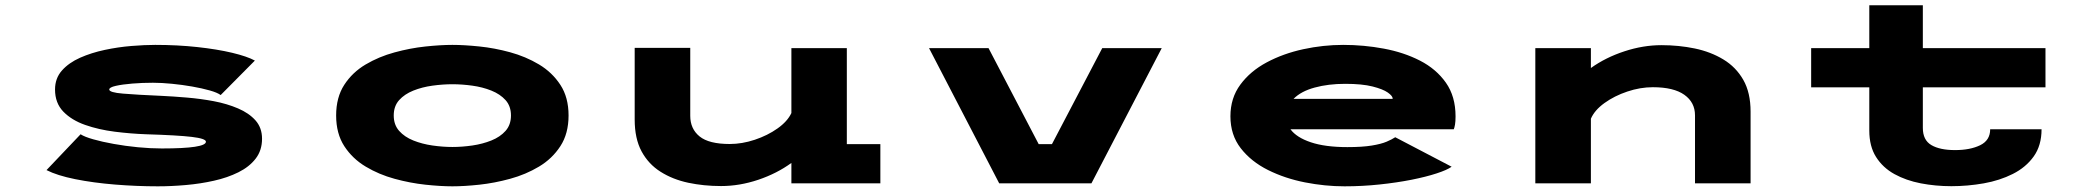

<svg xmlns="http://www.w3.org/2000/svg" viewBox="-20 -678 7740 710"><path d="M563.5 11Q485.5 11 405.2 4.5Q325 -2 258 -15.5Q191 -29 152 -49L278 -181.5Q292.5 -172 325 -162.8Q357.5 -153.5 400.5 -145.8Q443.5 -138 490 -133.5Q536.5 -129 578.5 -129Q741.5 -129 741.5 -154Q741.5 -165.5 689 -171.8Q636.5 -178 520.5 -181.5Q463.5 -183.5 404.2 -191Q345 -198.5 295 -216Q245 -233.5 214.2 -265.2Q183.5 -297 183.5 -347Q183.5 -388.5 209 -417.2Q234.5 -446 276.2 -464.5Q318 -483 367.5 -493.5Q417 -504 466 -508Q515 -512 554 -512Q636 -512 709.5 -504Q783 -496 838.5 -482.8Q894 -469.5 922.5 -454L796 -326.5Q784 -335.5 755.8 -343.5Q727.5 -351.5 690.8 -358Q654 -364.5 615.8 -368.2Q577.5 -372 545.5 -372Q506.5 -372 469.5 -369Q432.5 -366 408.2 -360.5Q384 -355 384 -347Q384 -336 435 -331.8Q486 -327.5 578 -323.5Q621 -321.5 671.2 -317.2Q721.5 -313 770.5 -303.8Q819.5 -294.5 860 -277.2Q900.5 -260 924.8 -232.8Q949 -205.5 949 -165Q949 -122 925.5 -91.5Q902 -61 861.8 -41Q821.5 -21 771.5 -9.8Q721.5 1.5 667.8 6.2Q614 11 563.5 11Z M1653 11Q1609.5 11 1553.2 5Q1497 -1 1439.2 -16.8Q1381.5 -32.5 1332.5 -61.8Q1283.5 -91 1253.2 -137.5Q1223 -184 1223 -251Q1223 -318 1253 -364.2Q1283 -410.5 1332 -439.5Q1381 -468.5 1438.8 -484.2Q1496.5 -500 1552.8 -506Q1609 -512 1653 -512Q1696.5 -512 1752.5 -506.2Q1808.5 -500.5 1866.2 -484.8Q1924 -469 1973 -439.8Q2022 -410.5 2052.2 -364.2Q2082.5 -318 2082.5 -251Q2082.5 -184 2052.2 -137.5Q2022 -91 1973 -61.8Q1924 -32.5 1866.2 -16.8Q1808.5 -1 1752.5 5Q1696.5 11 1653 11ZM1653 -134.5Q1689 -134.5 1726.8 -140Q1764.5 -145.5 1797 -158.5Q1829.5 -171.5 1849.5 -194Q1869.5 -216.5 1869.5 -251Q1869.5 -285.5 1849.5 -307.8Q1829.5 -330 1797 -343Q1764.5 -356 1726.8 -361.2Q1689 -366.5 1653 -366.5Q1617 -366.5 1579 -361.2Q1541 -356 1508.5 -343Q1476 -330 1456 -307.8Q1436 -285.5 1436 -251Q1436 -216.5 1456 -194Q1476 -171.5 1508.5 -158.5Q1541 -145.5 1579 -140Q1617 -134.5 1653 -134.5Z M2646.5 10Q2582.5 10 2525 -2.2Q2467.5 -14.5 2422.8 -42.8Q2378 -71 2352.5 -118.2Q2327 -165.5 2327 -236V-501H2532.5V-249.5Q2532.5 -201.5 2567 -173.5Q2601.5 -145.5 2678.5 -145.5Q2724 -145.5 2771.2 -161.2Q2818.5 -177 2855.2 -203Q2892 -229 2906.5 -260V-500H3111.5V-145H3235.5V0H2906.5V-75.5Q2853 -36.5 2784 -13.2Q2715 10 2646.5 10Z M3675 0 3415.5 -500H3635.5L3821 -145H3870L4056 -500H4276L4016 0Z M4952 11Q4880 11 4806 -3.5Q4732 -18 4669.2 -49.2Q4606.5 -80.5 4568.2 -129.8Q4530 -179 4530 -248Q4530 -315.5 4566.8 -365.2Q4603.5 -415 4664.5 -447.5Q4725.5 -480 4799.2 -496Q4873 -512 4947 -512Q5023.5 -512 5097.2 -498.2Q5171 -484.5 5231 -453.8Q5291 -423 5326.8 -372.2Q5362.5 -321.5 5362.5 -247.5Q5362.5 -228.5 5360.5 -217.2Q5358.5 -206 5356 -200H4752Q4774.5 -169.5 4827.5 -151.8Q4880.5 -134 4962.5 -134Q5018 -134 5052.8 -139.8Q5087.5 -145.5 5107.5 -154Q5127.5 -162.5 5139.5 -170.5L5348 -61.5Q5331.5 -49.5 5292.5 -36.8Q5253.5 -24 5199.2 -13.2Q5145 -2.5 5081.5 4.2Q5018 11 4952 11ZM4954.5 -368Q4892 -368 4841.5 -354.2Q4791 -340.5 4763.5 -312.5H5130V-313.5Q5130 -323 5112 -335.8Q5094 -348.5 5055.5 -358.2Q5017 -368 4954.5 -368Z M5657.5 0V-500H5863V-426.5Q5917.5 -465.5 5986.8 -488.2Q6056 -511 6124 -511Q6188 -511 6247 -498.8Q6306 -486.5 6352.8 -458.2Q6399.5 -430 6426.5 -382.8Q6453.5 -335.5 6453.5 -265V0H6248V-251.5Q6248 -299.5 6208.5 -327.5Q6169 -355.5 6092 -355.5Q6045.5 -355.5 5997.8 -339.5Q5950 -323.5 5913.2 -297Q5876.5 -270.5 5863 -239V0Z M6892.5 -195V-355H6677.5V-500H6892.5V-658.5H7090.5V-500H7544V-355H7090.5V-205Q7090.5 -160 7122 -141.5Q7153.5 -123 7209.5 -123Q7265.5 -123 7302.5 -141Q7339.5 -159 7339.5 -200H7529.5Q7529.5 -140 7500.5 -99.5Q7471.5 -59 7423.2 -34.8Q7375 -10.5 7315.8 0Q7256.5 10.5 7196 10.5Q7137.5 10.5 7083 0Q7028.5 -10.5 6985.5 -34.2Q6942.5 -58 6917.5 -97.5Q6892.5 -137 6892.5 -195Z"/></svg>

Font: Trispace Expanded ExtraBold
Style: Regular
Weight: 800
Width: 7
Designer: Tyler Finck
Foundry: Etcetera Type Company
Version: Version 1.210; ttfautohint (v1.8.3)